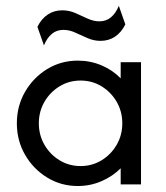

<svg xmlns="http://www.w3.org/2000/svg" viewBox="-20 -629 568 655"><path d="M245.1 5.6Q188.2 5.6 141 -23.3Q93.8 -52.1 65.6 -100.7Q37.5 -149.3 37.5 -208.3Q37.5 -267.4 65.6 -316Q93.8 -364.6 141 -393.4Q188.2 -422.2 245.1 -422.2Q288.2 -422.2 326 -406.2Q363.9 -390.3 391.7 -361.8V-416.7H461.1V0H391.7V-54.9Q363.9 -27.1 326 -10.8Q288.2 5.6 245.1 5.6ZM254.9 -62.5Q294.4 -62.5 326.7 -82.3Q359 -102.1 378.1 -135.1Q397.2 -168.1 397.2 -208.3Q397.2 -248.6 378.1 -281.6Q359 -314.6 326.7 -334.4Q294.4 -354.2 254.9 -354.2Q215.3 -354.2 183 -334.4Q150.7 -314.6 131.6 -281.6Q112.5 -248.6 112.5 -208.3Q112.5 -168.1 131.6 -135.1Q150.7 -102.1 183 -82.3Q215.3 -62.5 254.9 -62.5ZM129.9 -474.3 107.6 -537.5Q121.5 -565.3 143.1 -579.5Q164.6 -593.8 192.4 -593.8Q216 -593.8 237.2 -584.4Q258.3 -575 278.8 -565.6Q299.3 -556.2 318.8 -556.2Q342.4 -556.2 358.7 -570.1Q375 -584 385.4 -609L407.6 -545.8Q393.8 -518.1 372.2 -503.8Q350.7 -489.6 322.9 -489.6Q300 -489.6 278.5 -499Q256.9 -508.3 236.8 -517.7Q216.7 -527.1 196.5 -527.1Q172.9 -527.1 156.6 -513.2Q140.3 -499.3 129.9 -474.3Z"/></svg>

Font: co2trust
Style: Regular
Weight: 400
Designer: Kristian Moeller
Foundry: Dicotype
Version: Version 1.000